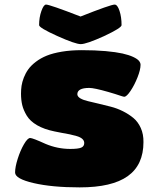

<svg xmlns="http://www.w3.org/2000/svg" viewBox="-20 -810 656 839"><path d="M328.1 8.8Q207.5 8.8 126.7 -10Q45.9 -28.8 45.9 -56.2Q45.9 -80.1 57.4 -116.2Q68.8 -152.3 84.7 -179.7Q100.6 -207 111.8 -207Q122.6 -207 179.2 -181.2Q231.4 -159.2 287.1 -159.2Q321.3 -159.2 334.7 -164.8Q348.1 -170.4 348.1 -185.1Q348.1 -195.3 339.8 -202.9Q331.5 -210.4 315.9 -215.1Q300.3 -219.7 285.2 -222.9Q270 -226.1 249.5 -229.5Q229 -232.9 217.8 -235.8Q172.4 -245.1 141.8 -262.9Q111.3 -280.8 96.9 -304.7Q82.5 -328.6 77.1 -351.1Q71.8 -373.5 71.8 -400.9Q71.8 -418.5 74.2 -435.1Q76.7 -451.7 84.2 -471.2Q91.8 -490.7 103.8 -507.3Q115.7 -523.9 136.5 -539.8Q157.2 -555.7 184.1 -566.7Q210.9 -577.6 250.2 -584.2Q289.6 -590.8 336.9 -590.8Q395.5 -590.8 441.4 -586.7Q487.3 -582.5 515.4 -576.2Q543.5 -569.8 561.8 -561.3Q580.1 -552.7 587.2 -544.2Q594.2 -535.6 594.2 -526.9Q594.2 -505.4 580.8 -471.7Q567.4 -438 550.3 -412.6Q533.2 -387.2 522.9 -387.2Q520 -387.2 510 -390.4Q500 -393.6 483.2 -399.2Q466.3 -404.8 453.1 -408.2Q391.6 -425.8 370.1 -425.8Q317.9 -425.8 317.9 -397.9Q318.4 -387.7 331.3 -380.1Q344.2 -372.6 364.7 -367.9Q385.3 -363.3 411.1 -356.9Q437 -350.6 464.1 -343.8Q491.2 -336.9 517.1 -324Q543 -311 563 -294.4Q583 -277.8 595.2 -250.7Q607.4 -223.6 606.9 -189Q606.9 -89.4 538.3 -40.3Q469.7 8.8 328.1 8.8ZM150.9 -700.2Q150.9 -733.9 160.9 -762Q170.9 -790 181.2 -790Q197.3 -790 332 -737.8Q463.9 -790 481 -790Q493.2 -790 502.2 -762.7Q511.2 -735.4 511.2 -700.2Q511.2 -688 434.1 -651.9Q357.4 -617.2 333 -617.2Q309.1 -617.2 230 -652.8Q150.9 -688.5 150.9 -700.2Z"/></svg>

Font: GGS TheRock Black
Style: Regular
Weight: 900
Designer: Rodrigo Fuenzalida (2012); Goodgame Studios (2014)
Foundry: Rodrigo Fuenzalida,2012;  GGS,2014
Version: Version 1.002 | FøM Mod